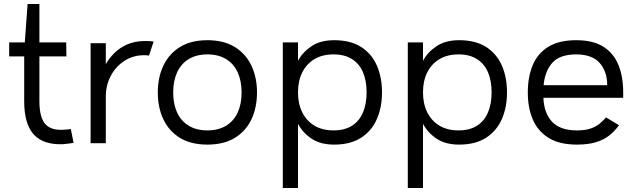

<svg xmlns="http://www.w3.org/2000/svg" viewBox="-20 -712 3184 960"><path d="M348 2Q340 4 331 5Q322 6 313 7Q304 8 296 9Q197 13 149 -39.5Q101 -92 101 -205V-430H26V-500H104L118 -692H177V-500H311L312 -430H177V-207Q177 -122 208.5 -89.5Q240 -57 308 -64Q314 -64 321 -65Q328 -66 334 -67Z M725 -434Q719 -435 713.5 -435.5Q708 -436 701 -436Q646 -436 602.5 -408Q559 -380 534 -333Q509 -286 509 -228V4H433V-496H509V-391Q525 -420 551.5 -446.5Q578 -473 616.5 -490Q655 -507 707 -507Q718 -507 728 -506.5Q738 -506 748 -504Z M1017 11Q935 11 880 -22.5Q825 -56 797 -115Q769 -174 769 -250Q769 -325 797 -384Q825 -443 880 -477Q935 -511 1017 -511Q1099 -511 1154 -477Q1209 -443 1237 -384Q1265 -325 1265 -250Q1265 -174 1237 -115Q1209 -56 1154 -22.5Q1099 11 1017 11ZM1017 -60Q1072 -60 1110.5 -83.5Q1149 -107 1168.5 -149.5Q1188 -192 1188 -250Q1188 -307 1168.5 -350Q1149 -393 1110.5 -416.5Q1072 -440 1017 -440Q962 -440 923.5 -416.5Q885 -393 865.5 -350Q846 -307 846 -250Q846 -192 865.5 -149.5Q885 -107 923.5 -83.5Q962 -60 1017 -60Z M1651 -511Q1732 -511 1785 -477.5Q1838 -444 1864 -385Q1890 -326 1890 -250Q1890 -175 1864 -116Q1838 -57 1785 -23Q1732 11 1651 11Q1582 11 1537.5 -19Q1493 -49 1470 -93V228H1394V-500H1470V-408Q1493 -451 1537.5 -481Q1582 -511 1651 -511ZM1470 -250Q1470 -193 1491.5 -150Q1513 -107 1552.5 -83.5Q1592 -60 1648 -60Q1703 -60 1740 -83.5Q1777 -107 1795 -150Q1813 -193 1813 -250Q1813 -308 1795 -350.5Q1777 -393 1740 -416.5Q1703 -440 1648 -440Q1592 -440 1552.5 -416.5Q1513 -393 1491.5 -350.5Q1470 -308 1470 -250Z M2276 -511Q2357 -511 2410 -477.5Q2463 -444 2489 -385Q2515 -326 2515 -250Q2515 -175 2489 -116Q2463 -57 2410 -23Q2357 11 2276 11Q2207 11 2162.5 -19Q2118 -49 2095 -93V228H2019V-500H2095V-408Q2118 -451 2162.5 -481Q2207 -511 2276 -511ZM2095 -250Q2095 -193 2116.5 -150Q2138 -107 2177.5 -83.5Q2217 -60 2273 -60Q2328 -60 2365 -83.5Q2402 -107 2420 -150Q2438 -193 2438 -250Q2438 -308 2420 -350.5Q2402 -393 2365 -416.5Q2328 -440 2273 -440Q2217 -440 2177.5 -416.5Q2138 -393 2116.5 -350.5Q2095 -308 2095 -250Z M3096 -223H2697Q2700 -146 2740.5 -103Q2781 -60 2865 -60Q2905 -60 2932 -69Q2959 -78 2977.5 -93Q2996 -108 3010 -125L3075 -86Q3055 -58 3028 -36Q3001 -14 2961.5 -1.5Q2922 11 2865 11Q2778 11 2724 -22Q2670 -55 2644.5 -113.5Q2619 -172 2619 -250Q2619 -327 2643.5 -386Q2668 -445 2721.5 -478Q2775 -511 2861 -511Q2946 -511 2997.5 -478Q3049 -445 3072.5 -386.5Q3096 -328 3096 -250ZM2698 -286H3016Q3016 -355 2978 -397.5Q2940 -440 2861 -440Q2780 -440 2742.5 -399Q2705 -358 2698 -286Z"/></svg>

Font: Nata Sans
Style: Regular
Weight: 400
Designer: Daniel Uzquiano Cruz
Version: Version 1.001